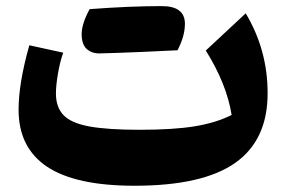

<svg xmlns="http://www.w3.org/2000/svg" viewBox="-20 -590 923 620"><path d="M728 -218.8Q711.9 -319.3 644.5 -426.8L773.4 -546.9Q844.2 -429.2 844.2 -288.6Q844.2 -137.7 739.5 -64Q634.8 9.8 414.1 9.8Q224.6 9.8 132.3 -51.5Q40 -112.8 40 -235.8Q40 -321.3 74.7 -443.8L184.1 -419.9Q173.8 -391.1 167.2 -352.5Q160.6 -314 160.6 -288.1Q160.6 -243.7 185.3 -218Q210 -192.4 269 -181.6Q328.1 -170.9 430.2 -170.9Q539.6 -170.9 608.6 -182.1Q677.7 -193.4 728 -218.8ZM553.2 -427.7Q530.8 -426.3 439.9 -422.4Q349.1 -418.5 300.3 -417.5Q275.9 -417.5 259.8 -432.1Q243.7 -446.8 243.7 -480Q243.7 -513.2 269.5 -560.5Q398.9 -570.3 502.4 -570.3Q577.1 -570.3 577.1 -513.2Q577.1 -473.1 553.2 -427.7Z"/></svg>

Font: Pinar DS4-Bold
Style: Regular
Weight: 700
Designer: Amin Abedi
Version: Version 2.000